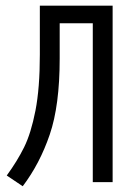

<svg xmlns="http://www.w3.org/2000/svg" viewBox="-20 -645 478 680"><path d="M308.6 -562.5H191.4V-437.5Q191.4 -271.5 156.2 -168.5Q121.1 -65.4 60.5 14.6L3.9 -23.4Q41 -74.2 65.4 -123.5Q89.8 -172.9 105.5 -252.9Q121.1 -333 121.1 -451.2V-625H378.9V0H308.6Z"/></svg>

Font: Sudo Light
Style: Regular
Weight: 300
Monospace: yes
Designer: Jens Kutilek
Foundry: Jens Kutilek
Version: Version 0.040